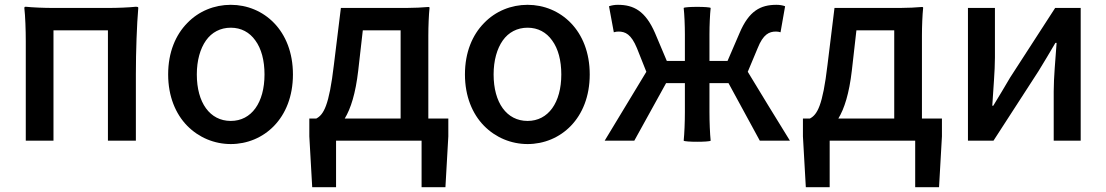

<svg xmlns="http://www.w3.org/2000/svg" viewBox="-20 -584 4593 797"><path d="M87 -275V0H202V-458H428V0H544V-276C544 -369 548 -483 554 -551C554 -553 554 -556 544 -556C516 -553 468 -551 430 -551H315H201C163 -551 115 -553 87 -556C85 -556 81 -556 81 -551C85 -517 87 -459 87 -413V-275Z M757 -62C805 -13 870 14 938 14C1074 14 1196 -92 1196 -275C1196 -458 1074 -564 938 -564C870 -564 805 -538 757 -488C709 -439 678 -367 678 -275C678 -184 709 -111 757 -62ZM1040 -416C1065 -382 1078 -333 1078 -275C1078 -158 1024 -82 938 -82C851 -82 797 -158 797 -275C797 -333 811 -382 835 -416C859 -450 895 -469 938 -469C981 -469 1016 -450 1040 -416Z M1758 -321V-436C1758 -475 1760 -523 1763 -551C1763 -553 1763 -555 1758 -555C1736 -553 1698 -551 1667 -551H1576H1395L1366 -315C1346 -144 1323 -108 1293 -92H1264V-18L1276 193H1375V0H1730V193H1829L1841 -18V-92H1758ZM1643 -275V-92H1527H1411C1436 -133 1456 -196 1467 -291L1486 -458H1643Z M1989 -62C2037 -13 2102 14 2170 14C2306 14 2428 -92 2428 -275C2428 -458 2306 -564 2170 -564C2102 -564 2037 -538 1989 -488C1941 -439 1910 -367 1910 -275C1910 -184 1941 -111 1989 -62ZM2272 -416C2297 -382 2310 -333 2310 -275C2310 -158 2256 -82 2170 -82C2083 -82 2029 -158 2029 -275C2029 -333 2043 -382 2067 -416C2091 -450 2127 -469 2170 -469C2213 -469 2248 -450 2272 -416Z M3171 -143 3084 -286 3125 -384C3148 -442 3173 -453 3201 -453C3209 -453 3213 -452 3220 -450L3239 -558C3229 -562 3216 -564 3203 -564C3137 -564 3089 -539 3050 -447L3000 -331H2925V-441C2925 -479 2927 -524 2930 -551C2925 -557 2823 -557 2818 -551C2821 -524 2823 -479 2823 -441V-331H2748L2699 -447C2659 -539 2610 -564 2545 -564C2532 -564 2519 -562 2508 -558L2528 -450C2535 -452 2540 -453 2547 -453C2576 -453 2600 -442 2624 -384L2663 -286L2490 0H2613L2745 -239H2823V-119C2823 -78 2821 -29 2818 0C2823 6 2925 6 2930 0C2927 -29 2925 -78 2925 -119V-239H3004L3134 0H3196H3259Z M3807 -321V-436C3807 -475 3809 -523 3812 -551C3812 -553 3812 -555 3807 -555C3785 -553 3747 -551 3716 -551H3625H3444L3415 -315C3395 -144 3372 -108 3342 -92H3313V-18L3325 193H3424V0H3779V193H3878L3890 -18V-92H3807ZM3692 -275V-92H3576H3460C3485 -133 3505 -196 3516 -291L3535 -458H3692Z M4466 -275V-551H4360L4173 -262C4154 -229 4123 -178 4103 -145H4099C4103 -215 4110 -288 4110 -345V-551H3998V0H4104L4291 -289C4311 -321 4341 -372 4361 -406H4366C4361 -335 4354 -262 4354 -205V0H4410H4466Z"/></svg>

Font: GenSekiGothic2 TW M
Style: Regular
Weight: 500
Version: Version 2.100;PS 2.1;hotconv 16.6.51;makeotf.lib2.5.65220 DE